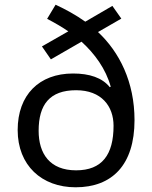

<svg xmlns="http://www.w3.org/2000/svg" viewBox="-20 -785 645 815"><path d="M216 -765 180 -705C211 -689 242 -671 270 -652L158 -588L196 -533L326 -608C382 -557 429 -493 450 -417L446 -415C414 -455 360 -473 290 -473C146 -473 55 -382 55 -233C55 -83 157 10 301 10C456 10 551 -85 551 -275C551 -437 487 -564 396 -649L495 -706L457 -760L342 -693C303 -721 259 -745 216 -765ZM303 -402C411 -402 462 -334 462 -251C462 -128 413 -62 303 -62C192 -62 144 -132 144 -230C144 -341 191 -402 303 -402Z"/></svg>

Font: Noto Sans Miao
Style: Regular
Weight: 400
Designer: Monotype Design Team
Foundry: Monotype Imaging Inc.
Version: Version 2.003